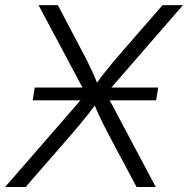

<svg xmlns="http://www.w3.org/2000/svg" viewBox="-39 -748 751 768"><path d="M91.8 -346.7 100.1 -397.9H593.8L585.4 -346.7ZM-18.6 0 326.7 -397 318.4 -346.2 115.2 -727.5H192.4L286.6 -548.3Q301.8 -520.5 312.7 -498.3Q323.7 -476.1 333.5 -454.3Q343.3 -432.6 353.5 -405.3H339.8Q359.4 -432.1 376.5 -454.1Q393.6 -476.1 412.4 -498.5Q431.2 -521 455.1 -548.3L611.3 -727.5H692.9L363.3 -348.1L372.1 -398.9L584 0H507.3L398.4 -204.1Q384.8 -230 374.3 -251Q363.8 -272 354.2 -293Q344.7 -314 334.5 -339.8H350.6Q332 -314.5 315.4 -293.2Q298.8 -272 281 -251Q263.2 -230 241.2 -204.1L63.5 0Z"/></svg>

Font: Inter 17pt Light
Style: Italic
Weight: 300
Italic angle: -9.3988°
Version: Version 4.001;git-66647c0bb